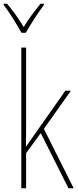

<svg xmlns="http://www.w3.org/2000/svg" viewBox="-38 -1017 421 1037"><path d="M78 -840H101C127 -885 167 -948 199 -990V-997H181C146 -954 116 -914 90 -871C65 -914 29 -963 0 -997H-18V-990C9 -956 52 -887 78 -840ZM103 -368V-760H77V0H103V-190L182 -298L332 0H360L199 -321L345 -527H315L141 -280C126 -259 118 -247 102 -224C103 -275 103 -316 103 -368Z"/></svg>

Font: Noto Sans Condensed Thin
Style: Regular
Weight: 100
Width: 3
Designer: Monotype Design Team
Foundry: Monotype Imaging Inc.
Version: Version 2.013